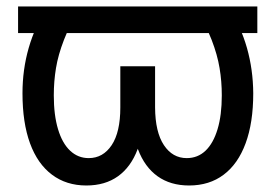

<svg xmlns="http://www.w3.org/2000/svg" viewBox="-20 -566 856 596"><path d="M778.8 -545.9V-463.4H36.1V-545.9ZM127.4 -545.9H229.5Q196.3 -488.3 178.5 -442.1Q160.6 -396 153.8 -354.7Q147 -313.5 147 -270Q147 -208.5 160.2 -164.8Q173.3 -121.1 197.8 -98.1Q222.2 -75.2 255.4 -75.2Q299.8 -75.2 326.7 -115.5Q353.5 -155.8 353.5 -232.4V-360.4H427.2V-234.9Q427.7 -157.2 407 -102.3Q386.2 -47.4 346.2 -18.8Q306.2 9.8 248 9.8Q186 9.8 141.4 -23.7Q96.7 -57.1 73.2 -121.1Q49.8 -185.1 49.8 -276.4Q49.8 -350.1 69.1 -417.2Q88.4 -484.4 127.4 -545.9ZM585.4 -545.9H688.5Q727.5 -484.4 746.6 -417.2Q765.6 -350.1 766.1 -276.4Q766.1 -185.1 742.4 -121.1Q718.8 -57.1 674.3 -23.7Q629.9 9.8 566.9 9.8Q509.3 9.8 469.2 -18.8Q429.2 -47.4 408.4 -102.3Q387.7 -157.2 387.7 -234.9V-360.4H461.4V-232.4Q461.9 -155.8 488.8 -115.5Q515.6 -75.2 559.6 -75.2Q593.8 -75.2 617.9 -98.1Q642.1 -121.1 655.3 -164.8Q668.5 -208.5 668.5 -270Q668.5 -313.5 661.6 -354.7Q654.8 -396 637 -442.1Q619.1 -488.3 585.4 -545.9Z"/></svg>

Font: Inter Cardless Tabular
Style: Regular
Weight: 400
Designer: Rasmus Andersson
Foundry: rsms
Version: Version 4.000;git-4fc901f